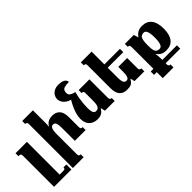

<svg xmlns="http://www.w3.org/2000/svg" viewBox="37 -1673 2849 2849"><g transform="rotate(-45 1461.0 -248.5)"><path d="M432 159V265H68V-381Q68 -413 59.5 -421.5Q51 -430 28 -430H16V-492H255V195H321Q341 195 352 192.5Q363 190 367 182.5Q371 175 371 159Z M995 -62V0H769V-270Q769 -334 757 -367Q745 -400 711 -400Q685 -400 671.5 -381Q658 -362 653.5 -330Q649 -298 649 -258V161Q649 176 652 185.5Q655 195 663.5 199Q672 203 689 203V265H463V-657Q463 -673 458.5 -681.5Q454 -690 445.5 -694Q437 -698 425 -698V-760H649V-491Q649 -474 648 -457.5Q647 -441 645 -425H650Q667 -453 688.5 -470Q710 -487 737.5 -494.5Q765 -502 796 -502Q869 -502 912 -456.5Q955 -411 955 -307V-107Q955 -90 957.5 -80Q960 -70 968.5 -66Q977 -62 995 -62Z M1238 14Q1189 14 1148 -5.5Q1107 -25 1082 -67Q1057 -109 1057 -176Q1057 -223 1073.5 -279Q1090 -335 1119.5 -395Q1149 -455 1188 -514L1284 -495Q1272 -454 1263.5 -404Q1255 -354 1250.5 -304Q1246 -254 1246 -211Q1246 -170 1251.5 -142.5Q1257 -115 1269.5 -101.5Q1282 -88 1302 -88Q1339 -88 1355.5 -108Q1372 -128 1376.5 -161Q1381 -194 1381 -234V-388Q1381 -404 1378 -413Q1375 -422 1366.5 -426Q1358 -430 1341 -430V-492H1567V-103Q1567 -88 1572 -79Q1577 -70 1585.5 -66Q1594 -62 1605 -62V0H1401L1386 -67H1380Q1361 -35 1339 -17Q1317 1 1292.5 7.5Q1268 14 1238 14ZM1284 -508V-495L1173 -468Q1130 -476 1095.5 -498Q1061 -520 1040.5 -553Q1020 -586 1020 -626Q1020 -657 1038 -688.5Q1056 -720 1092 -741Q1128 -762 1183 -762Q1253 -762 1288.5 -740Q1324 -718 1325 -680Q1261 -680 1230.5 -670Q1200 -660 1190.5 -639.5Q1181 -619 1181 -589Q1181 -574 1188 -558.5Q1195 -543 1217.5 -530Q1240 -517 1284 -508Z M2187 -320V-103Q2187 -88 2192 -79Q2197 -70 2206 -66Q2215 -62 2227 -62V0H2022L2006 -65H2001Q1979 -26 1956 -9.5Q1933 7 1908.5 10.5Q1884 14 1855 14Q1781 14 1738 -31.5Q1695 -77 1695 -179V-653Q1695 -670 1692.5 -680Q1690 -690 1681.5 -694Q1673 -698 1655 -698V-760H1881V-214Q1881 -173 1886.5 -144.5Q1892 -116 1905 -102Q1918 -88 1940 -88Q1969 -88 1981.5 -108.5Q1994 -129 1997.5 -162Q2001 -195 2001 -234V-320ZM1854 -422V-492H2208V-422Z M2678 -502Q2776 -502 2828 -437Q2880 -372 2880 -241Q2880 -117 2829 -52Q2778 13 2680 13Q2625 13 2590 -6.5Q2555 -26 2534 -59H2526Q2531 -41 2533 -16Q2535 9 2535.5 30Q2536 51 2536 59V162Q2536 178 2540.5 187Q2545 196 2553.5 199.5Q2562 203 2574 203V265H2349V-381Q2349 -401 2346 -411.5Q2343 -422 2335 -426Q2327 -430 2311 -430V-492H2498L2521 -420H2525Q2546 -455 2583 -478.5Q2620 -502 2678 -502ZM2621 -75Q2647 -75 2662.5 -94Q2678 -113 2685 -150.5Q2692 -188 2692 -243Q2692 -298 2685.5 -335.5Q2679 -373 2664.5 -393Q2650 -413 2625 -413Q2569 -413 2552.5 -370.5Q2536 -328 2536 -244Q2536 -204 2538 -173Q2540 -142 2548.5 -120Q2557 -98 2574 -86.5Q2591 -75 2621 -75ZM2292 139V69H2842V139Z"/></g></svg>

Font: Noto Serif Armenian Black
Style: Regular
Weight: 900
Version: Version 2.007